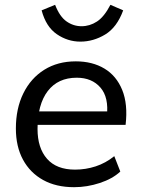

<svg xmlns="http://www.w3.org/2000/svg" viewBox="-20 -771 585 798"><path d="M480 -58Q448 -28 395 -10.5Q342 7 288 7Q213 7 159 -23Q105 -53 75.5 -107.5Q46 -162 46 -237Q46 -320 77 -383Q108 -446 164 -481Q220 -516 295 -516Q364 -516 414 -486Q464 -456 488 -397Q512 -338 502 -252H126L129 -308H453L424 -288Q433 -366 397.5 -407Q362 -448 299 -448Q221 -448 178.5 -392.5Q136 -337 136 -235Q136 -156 175.5 -111Q215 -66 292 -66Q336 -66 377.5 -79.5Q419 -93 455 -122ZM314 -598Q261 -598 216 -629Q171 -660 153 -728L209 -751Q228 -702 256.5 -682Q285 -662 319 -662Q353 -662 383 -681.5Q413 -701 439 -751L492 -728Q466 -657 417 -627.5Q368 -598 314 -598Z"/></svg>

Font: Muli Medium
Style: Italic
Weight: 500
Italic angle: -4.541°
Designer: Vernon Adams
Foundry: Vernon Adams
Version: Version 2.100; ttfautohint (v1.8.1.43-b0c9)